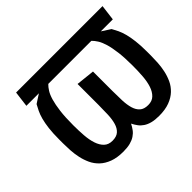

<svg xmlns="http://www.w3.org/2000/svg" viewBox="-130 -726 911 911"><g transform="rotate(-45 325.0 -271.0)"><path d="M638.5 -471H558L602 -442.5Q610 -428.5 617.8 -412.2Q625.5 -396 631.5 -373.8Q637.5 -351.5 641.2 -320.8Q645 -290 645 -247.5V-222Q645 -200.5 643.5 -175Q642 -149.5 636.5 -123.8Q631 -98 620 -74.2Q609 -50.5 589.5 -32Q570 -13.5 540.8 -2.5Q511.5 8.5 470 8.5Q443 8.5 423.5 3.5Q404 -1.5 390 -10.8Q376 -20 366.8 -32.5Q357.5 -45 350 -60Q342.5 -45 333.2 -32.5Q324 -20 310 -10.8Q296 -1.5 276.8 3.5Q257.5 8.5 230.5 8.5Q189 8.5 159.8 -2.5Q130.5 -13.5 111 -32Q91.5 -50.5 80.5 -74.2Q69.5 -98 64 -123.8Q58.5 -149.5 57 -175Q55.5 -200.5 55.5 -222V-247.5Q55.5 -290 59.2 -320.8Q63 -351.5 69 -373.8Q75 -396 82.8 -412.2Q90.5 -428.5 98.5 -442.5L142.5 -471H58.5L68.5 -550H648.5ZM397 -362.5V-232Q397 -198 398.2 -167.5Q399.5 -137 406.2 -114Q413 -91 427.8 -77.8Q442.5 -64.5 470 -64.5Q496.5 -64.5 512.2 -79.8Q528 -95 536.5 -120.5Q545 -146 547.5 -179.2Q550 -212.5 550 -248.5Q550 -302.5 545.2 -340.2Q540.5 -378 532.8 -403.8Q525 -429.5 515 -445.2Q505 -461 494.5 -471H205.5Q195 -461 185 -445.2Q175 -429.5 167.5 -403.8Q160 -378 155.2 -340.2Q150.5 -302.5 150.5 -248.5Q150.5 -212.5 153 -179.2Q155.5 -146 164 -120.5Q172.5 -95 188.2 -79.8Q204 -64.5 230.5 -64.5Q258 -64.5 272.8 -77.8Q287.5 -91 294.2 -114Q301 -137 302.2 -167.5Q303.5 -198 303.5 -232V-372.5Z"/></g></svg>

Font: B612 Mono
Style: Regular
Weight: 400
Version: Version 1.005